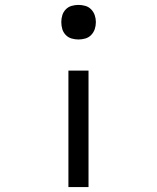

<svg xmlns="http://www.w3.org/2000/svg" viewBox="-20 -548 640 783"><path d="M300 -387Q286 -387 272 -391Q258 -395 248 -405.5Q238 -416 234 -429.5Q230 -443 230 -458Q230 -472 234 -485.5Q238 -499 248 -509.5Q258 -520 272 -524Q286 -528 300 -528Q314 -528 328 -524Q342 -520 352 -509.5Q362 -499 366.5 -485.5Q371 -472 371 -458Q371 -443 366.5 -429.5Q362 -416 352 -405.5Q342 -395 328 -391Q314 -387 300 -387ZM259 215V-260H341V215Z"/></svg>

Font: Iosevka Extended
Style: Regular
Weight: 400
Width: 7
Monospace: yes
Designer: Belleve Invis
Foundry: Belleve Invis
Version: Version 32.5.0; ttfautohint (v1.8.4)